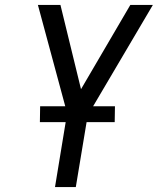

<svg xmlns="http://www.w3.org/2000/svg" viewBox="-20 -755 640 775"><path d="M202 0 251 -298 133 -735H224L307 -395L506 -735H597L334 -289L286 0ZM141 -262 142 -326H444L443 -262Z"/></svg>

Font: Iosevka Extended
Style: Italic
Weight: 400
Width: 7
Italic angle: -9°
Monospace: yes
Designer: Belleve Invis
Foundry: Belleve Invis
Version: Version 32.5.0; ttfautohint (v1.8.4)